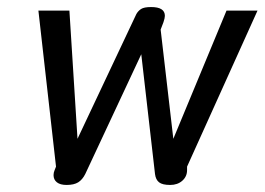

<svg xmlns="http://www.w3.org/2000/svg" viewBox="-20 -515 752 545"><path d="M132 -18Q132 -25 135 -32L139 -42L89 -485H177L200 -121L367 -475Q372 -484 380.5 -489.5Q389 -495 409 -495Q448 -495 448 -470Q448 -464 444 -452L436 -431L472 -121L623 -485H711L511 -42V-32Q511 -14 497.5 -2Q484 10 463 10Q441 10 431.5 2.5Q422 -5 420 -21L381 -361L222 -21Q214 -5 202 2.5Q190 10 169 10Q151 10 141.5 2.5Q132 -5 132 -18Z"/></svg>

Font: Niramit
Style: Italic
Weight: 400
Italic angle: -10°
Version: Version 1.000; ttfautohint (v1.6)